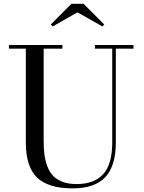

<svg xmlns="http://www.w3.org/2000/svg" viewBox="-20 -990 766 1024"><path d="M393.1 -924.3 261.2 -849.1 251 -859.4 360.8 -969.7H425.8L536.1 -859.4L525.9 -849.1ZM27.8 -750H313V-730.5H212.9V-240.2Q212.9 -197.8 217 -165Q221.2 -132.3 232.9 -101.8Q244.6 -71.3 263.9 -51.5Q283.2 -31.7 314.5 -20Q345.7 -8.3 387.7 -8.3Q482.9 -8.3 530.8 -61.5Q578.6 -114.7 578.6 -230V-730.5H486.3V-750H691.9V-730.5H597.7V-230Q597.7 -105.5 541.7 -45.4Q485.8 14.6 367.7 14.6Q237.3 14.6 177.5 -43.2Q117.7 -101.1 117.7 -230V-730.5H27.8Z"/></svg>

Font: Bodoni* 11pt
Style: Regular
Weight: 400
Version: Version 2.3